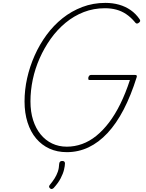

<svg xmlns="http://www.w3.org/2000/svg" viewBox="-20 -1035 1011 1330"><path d="M443 19Q376 19 322.5 -5.5Q269 -30 230.5 -75.5Q192 -121 171 -186.5Q150 -252 150 -332Q150 -413 168 -493.5Q186 -574 220 -650.5Q254 -727 302.5 -793Q351 -859 413 -908.5Q475 -958 550 -986.5Q625 -1015 710 -1015Q761 -1015 805 -1002.5Q849 -990 885 -965Q921 -940 947 -902Q953 -893 950 -886.5Q947 -880 937 -874Q929 -870 923.5 -873Q918 -876 910 -887Q884 -917 853.5 -937.5Q823 -958 786.5 -968Q750 -978 707 -978Q629 -978 560.5 -951.5Q492 -925 434 -877Q376 -829 331.5 -766.5Q287 -704 255 -632Q223 -560 207 -484Q191 -408 191 -333Q191 -260 209.5 -202.5Q228 -145 261.5 -104Q295 -63 341 -41Q387 -19 443 -19Q497 -19 548.5 -37.5Q600 -56 646.5 -93.5Q693 -131 735 -186Q777 -241 813.5 -315Q850 -389 880 -481H602Q592 -481 591.5 -487.5Q591 -494 592 -499Q595 -508 599.5 -512Q604 -516 612 -516H913Q924 -516 926.5 -512.5Q929 -509 927 -501Q887 -373 836.5 -276Q786 -179 725 -113.5Q664 -48 593.5 -14.5Q523 19 443 19ZM327 270Q321 265 320 259Q319 253 325 246Q344 223 358 201Q372 179 380.5 154.5Q389 130 390 100Q391 89 396.5 84.5Q402 80 411 80Q421 80 425.5 84.5Q430 89 430 97Q430 113 423.5 140.5Q417 168 400 200.5Q383 233 352 267Q347 272 340 274Q333 276 327 270Z"/></svg>

Font: Playwrite AU QLD Thin
Style: Regular
Weight: 250
Designer: Veronika Burian, José Scaglione
Foundry: TypeTogether
Version: Version 1.002